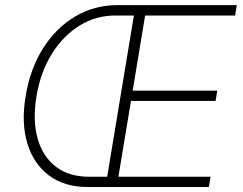

<svg xmlns="http://www.w3.org/2000/svg" viewBox="-20 -748 971 768"><path d="M329.6 0Q237.8 0 176.3 -45.9Q114.7 -91.8 89.6 -173.6Q64.5 -255.4 82.5 -363.3Q100.6 -473.1 152.3 -554.9Q204.1 -636.7 280.8 -682.1Q357.4 -727.5 449.7 -727.5H927.2L920.4 -686H560.5L510.7 -385.3H849.1L842.3 -344.2H503.9L453.6 -41H822.3L815.4 0ZM408.7 -41 515.6 -686H442.9Q364.7 -686.5 298.8 -646Q232.9 -605.5 187.5 -532.7Q142.1 -460 126 -363.3Q109.9 -266.6 130.4 -194.1Q150.9 -121.6 203.4 -81.3Q255.9 -41 336.4 -41Z"/></svg>

Font: Inter Extra Light
Style: Italic
Weight: 200
Italic angle: -9.39999°
Designer: Rasmus Andersson
Foundry: rsms
Version: Version 4.000;git-3c8e0fc